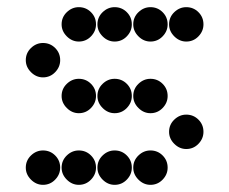

<svg xmlns="http://www.w3.org/2000/svg" viewBox="-20 -518 640 536"><path d="M152 -450Q152 -431 166.5 -416.5Q181 -402 200 -402Q220 -402 234 -416.5Q248 -431 248 -450Q248 -470 234 -484Q220 -498 200 -498Q181 -498 166.5 -484Q152 -470 152 -450ZM252 -450Q252 -431 266.5 -416.5Q281 -402 300 -402Q320 -402 334 -416.5Q348 -431 348 -450Q348 -470 334 -484Q320 -498 300 -498Q281 -498 266.5 -484Q252 -470 252 -450ZM352 -450Q352 -431 366.5 -416.5Q381 -402 400 -402Q420 -402 434 -416.5Q448 -431 448 -450Q448 -470 434 -484Q420 -498 400 -498Q381 -498 366.5 -484Q352 -470 352 -450ZM452 -450Q452 -431 466.5 -416.5Q481 -402 500 -402Q520 -402 534 -416.5Q548 -431 548 -450Q548 -470 534 -484Q520 -498 500 -498Q481 -498 466.5 -484Q452 -470 452 -450ZM52 -350Q52 -331 66.5 -316.5Q81 -302 100 -302Q120 -302 134 -316.5Q148 -331 148 -350Q148 -370 134 -384Q120 -398 100 -398Q81 -398 66.5 -384Q52 -370 52 -350ZM152 -250Q152 -231 166.5 -216.5Q181 -202 200 -202Q220 -202 234 -216.5Q248 -231 248 -250Q248 -270 234 -284Q220 -298 200 -298Q181 -298 166.5 -284Q152 -270 152 -250ZM252 -250Q252 -231 266.5 -216.5Q281 -202 300 -202Q320 -202 334 -216.5Q348 -231 348 -250Q348 -270 334 -284Q320 -298 300 -298Q281 -298 266.5 -284Q252 -270 252 -250ZM352 -250Q352 -231 366.5 -216.5Q381 -202 400 -202Q420 -202 434 -216.5Q448 -231 448 -250Q448 -270 434 -284Q420 -298 400 -298Q381 -298 366.5 -284Q352 -270 352 -250ZM452 -150Q452 -131 466.5 -116.5Q481 -102 500 -102Q520 -102 534 -116.5Q548 -131 548 -150Q548 -170 534 -184Q520 -198 500 -198Q481 -198 466.5 -184Q452 -170 452 -150ZM52 -50Q52 -31 66.5 -16.5Q81 -2 100 -2Q120 -2 134 -16.5Q148 -31 148 -50Q148 -70 134 -84Q120 -98 100 -98Q81 -98 66.5 -84Q52 -70 52 -50ZM152 -50Q152 -31 166.5 -16.5Q181 -2 200 -2Q220 -2 234 -16.5Q248 -31 248 -50Q248 -70 234 -84Q220 -98 200 -98Q181 -98 166.5 -84Q152 -70 152 -50ZM252 -50Q252 -31 266.5 -16.5Q281 -2 300 -2Q320 -2 334 -16.5Q348 -31 348 -50Q348 -70 334 -84Q320 -98 300 -98Q281 -98 266.5 -84Q252 -70 252 -50ZM352 -50Q352 -31 366.5 -16.5Q381 -2 400 -2Q420 -2 434 -16.5Q448 -31 448 -50Q448 -70 434 -84Q420 -98 400 -98Q381 -98 366.5 -84Q352 -70 352 -50Z"/></svg>

Font: Matrix Sans Print
Style: Regular
Weight: 400
Designer: Brad Neil
Version: Version 1.100